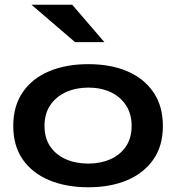

<svg xmlns="http://www.w3.org/2000/svg" viewBox="-20 -779 744 811"><path d="M353 12Q259 12 187.5 -18Q116 -48 76 -105.5Q36 -163 36 -247Q36 -331 76 -389.5Q116 -448 187.5 -478Q259 -508 353 -508Q447 -508 517.5 -478Q588 -448 628 -389.5Q668 -331 668 -247Q668 -163 628 -105.5Q588 -48 517.5 -18Q447 12 353 12ZM353 -88Q405 -88 446.5 -106.5Q488 -125 512 -160.5Q536 -196 536 -247Q536 -298 512 -334.5Q488 -371 447 -390Q406 -409 353 -409Q301 -409 259 -390Q217 -371 192.5 -335Q168 -299 168 -247Q168 -196 192 -160.5Q216 -125 258 -106.5Q300 -88 353 -88ZM297 -601 113 -759H285L421 -601Z"/></svg>

Font: Syne Modified
Style: Bold
Weight: 700
Designer: Lucas Descroix
Foundry: Bonjour Monde
Version: Version 2.200